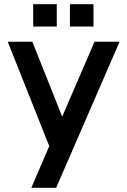

<svg xmlns="http://www.w3.org/2000/svg" viewBox="-20 -700 607 920"><path d="M130 200H249L553 -500H433L278 -141L135 -500H17L216 0ZM315 -573H428V-680H315ZM139 -573H252V-680H139Z"/></svg>

Font: Uncut Sans Semibold
Style: Regular
Weight: 600
Designer: Kasper Nordkvist
Foundry: UNCUT.wtf
Version: Version 1.304;Glyphs 3.2 (3246)